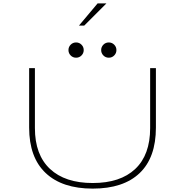

<svg xmlns="http://www.w3.org/2000/svg" viewBox="-20 -1102 1090 1133"><path d="M446 -951 556 -1082H608L477 -951ZM461 -774.8Q448 -761.5 429 -761.5Q410 -761.5 397 -774.8Q384 -788 384 -806.5Q384 -825 397 -838.2Q410 -851.5 429 -851.5Q448 -851.5 461 -838.2Q474 -825 474 -806.5Q474 -788 461 -774.8ZM654 -774.8Q641 -761.5 622 -761.5Q603 -761.5 590 -774.8Q577 -788 577 -806.5Q577 -825 590 -838.2Q603 -851.5 622 -851.5Q641 -851.5 654 -838.2Q667 -825 667 -806.5Q667 -788 654 -774.8ZM527 11Q347 11 249.5 -81Q152 -173 152 -349V-700H186V-346Q186 -188.5 275 -105.2Q364 -22 527 -22Q690 -22 778 -105Q866 -188 866 -346V-700H900V-349Q900 -172 804 -80.5Q708 11 527 11Z"/></svg>

Font: League Mono Extended Thin
Style: Regular
Weight: 100
Width: 9
Designer: Tyler Finck
Foundry: The League of Moveable Type / Tyler Finck
Version: Version 2.210